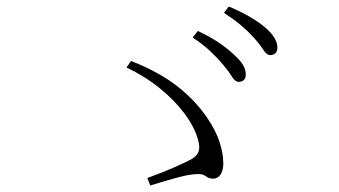

<svg xmlns="http://www.w3.org/2000/svg" viewBox="-20 -726 1040 589"><path d="M664 -528Q648 -547 625.5 -568.5Q603 -590 571 -611L587 -631Q625 -613 651.5 -595Q678 -577 696 -560Q716 -542 725 -527.5Q734 -513 734 -497Q734 -486 728 -480.5Q722 -475 712 -475Q701 -475 691 -491.5Q681 -508 664 -528ZM760 -609Q742 -629 721 -647Q700 -665 667 -687L682 -706Q720 -690 747 -674Q774 -658 792 -643Q812 -626 821.5 -610.5Q831 -595 831 -580Q831 -568 824.5 -562.5Q818 -557 809 -557Q798 -557 787.5 -573.5Q777 -590 760 -609ZM432 -180Q479 -197 513 -212Q547 -227 566 -237Q584 -247 589 -260.5Q594 -274 588 -296Q577 -336 546.5 -377Q516 -418 470.5 -455Q425 -492 368 -519L382 -539Q471 -504 527.5 -458.5Q584 -413 618 -361Q642 -325 653.5 -290.5Q665 -256 665 -224Q665 -210 661 -199.5Q657 -189 650 -183.5Q643 -178 634 -178Q624 -178 618 -181.5Q612 -185 606 -188.5Q600 -192 588 -192Q564 -192 526.5 -182Q489 -172 441 -157Z"/></svg>

Font: Noto Serif SC
Style: Regular
Weight: 200
Designer: Ryoko NISHIZUKA 西塚涼子 (kana & ideographs); Frank Grießhammer (Latin, Greek & Cyrillic); Wenlong ZHANG 张文龙 (bopomofo); San
Foundry: Adobe
Version: Version 2.001;hotconv 1.1.0;makeotfexe 2.6.0